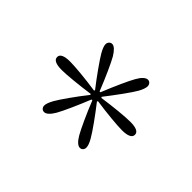

<svg xmlns="http://www.w3.org/2000/svg" viewBox="-110 -1028 879 879"><g transform="rotate(-45 329.5 -589.0)"><path d="M329.6 -336.9Q343.3 -336.9 350.1 -351.3Q356.9 -365.7 356.9 -394Q356.9 -418.5 352.1 -468Q347.2 -517.6 340.3 -564.9L344.7 -567.9Q384.8 -536.6 424.3 -508.1Q463.9 -479.5 484.4 -467.8Q497.6 -460.4 508.8 -456.5Q520 -452.6 527.8 -452.6Q536.6 -452.6 543.5 -458.3Q550.3 -463.9 550.3 -473.1Q550.3 -482.9 540.5 -493.9Q530.8 -504.9 511.7 -515.6Q490.7 -527.8 445.6 -548.1Q400.4 -568.4 355.5 -586.4V-591.8Q402.3 -610.4 446.8 -630.4Q491.2 -650.4 511.7 -662.1Q530.3 -673.3 540.3 -684.1Q550.3 -694.8 550.3 -704.6Q550.3 -713.9 543.5 -719.7Q536.6 -725.6 527.8 -725.6Q519.5 -725.6 508.8 -721.4Q498 -717.3 484.4 -709.5Q463.4 -697.3 423.1 -668.7Q382.8 -640.1 344.7 -610.4L340.3 -612.8Q347.7 -662.6 352.3 -711.2Q356.9 -759.8 356.9 -783.7Q356.9 -811.5 350.1 -826.2Q343.3 -840.8 329.6 -840.8Q315.9 -840.8 309.1 -826.4Q302.2 -812 302.2 -783.7Q302.2 -759.3 307.1 -710Q312 -660.6 318.8 -612.8L314.5 -610.4Q274.4 -642.1 234.6 -670.2Q194.8 -698.2 174.3 -710Q161.1 -717.3 150.1 -721.4Q139.2 -725.6 130.9 -725.6Q122.1 -725.6 115.5 -720Q108.9 -714.4 108.9 -704.6Q108.9 -694.8 118.7 -684.1Q128.4 -673.3 147.5 -662.1Q168.9 -649.9 213.6 -629.9Q258.3 -609.9 303.2 -591.8V-586.4Q256.3 -567.9 212.2 -547.6Q168 -527.3 147.5 -515.6Q128.9 -504.9 118.9 -493.9Q108.9 -482.9 108.9 -473.1Q108.9 -463.9 115.2 -458.3Q121.6 -452.6 130.9 -452.6Q139.2 -452.6 149.9 -456.5Q160.6 -460.4 174.3 -468.3Q195.8 -480.5 236.1 -509.3Q276.4 -538.1 314.5 -567.9L318.8 -564.9Q311.5 -515.1 306.9 -466.6Q302.2 -418 302.2 -394Q302.2 -366.2 309.1 -351.6Q315.9 -336.9 329.6 -336.9Z"/></g></svg>

Font: Pinar-VF
Style: Regular
Weight: 300
Designer: Amin Abedi
Version: Version 3.0